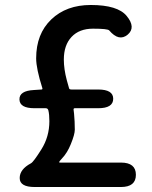

<svg xmlns="http://www.w3.org/2000/svg" viewBox="-20 -750 610 770"><path d="M119 0Q59 0 59 -36Q59 -71 104 -95Q114 -100 146 -151Q178 -202 178 -264Q178 -291 174 -307Q172 -316 163 -316H118Q59 -316 58 -351Q57 -386 116 -389L146 -391Q151 -391 150 -396Q125 -475 125 -516Q125 -614 185.5 -672Q246 -730 344 -730Q452 -730 488 -686Q526 -640 492 -611Q457 -582 418 -628Q412 -635 353 -635Q298 -635 267 -602Q236 -569 236 -511Q236 -473 248 -428Q256 -399 257 -396Q258 -391 267 -391H374Q434 -391 434 -354Q434 -316 374 -316H280Q275 -316 275 -311L277 -294Q280 -262 280 -230Q280 -211 264 -172Q250 -137 229 -115Q217 -102 217 -100Q217 -98 222 -98H465Q525 -98 525 -49Q525 0 465 0Z"/></svg>

Font: Resource Han Rounded TW Medium
Style: Regular
Weight: 500
Designer: Cyano Hao (round all glyphs); Ryoko NISHIZUKA 西塚涼子 (kana, bopomofo & ideographs); Paul D. Hunt (Latin, Greek & Cyrillic)
Foundry: Cyano Hao
Version: 0.990